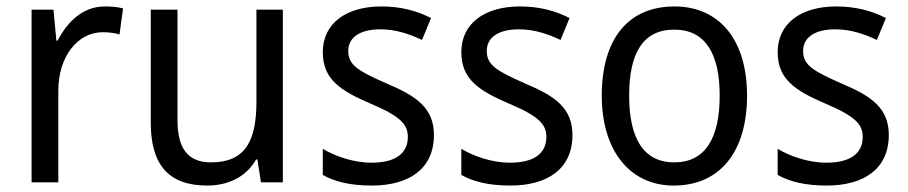

<svg xmlns="http://www.w3.org/2000/svg" viewBox="-20 -659 2819 596"><path d="M305 -639C237 -639 189 -591 159 -533H155L146 -629H78V-93H161V-378C161 -482 220 -559 299 -559C315 -559 335 -557 351 -552L362 -633C343 -638 322 -639 305 -639Z M858 -629H776V-344C776 -222 742 -155 635 -155C564 -155 531 -197 531 -286V-629H448V-278C448 -148 503 -83 623 -83C687 -83 744 -109 775 -164H779L790 -93H858Z M1327 -240C1327 -324 1272 -361 1182 -399C1091 -439 1061 -457 1061 -501C1061 -542 1096 -568 1161 -568C1209 -568 1252 -553 1290 -535L1318 -603C1273 -626 1223 -639 1164 -639C1054 -639 982 -586 982 -497C982 -412 1038 -377 1131 -337C1223 -298 1246 -273 1246 -234C1246 -185 1211 -154 1133 -154C1074 -154 1017 -176 982 -197V-116C1019 -95 1068 -83 1134 -83C1250 -83 1327 -135 1327 -240Z M1757 -240C1757 -324 1702 -361 1612 -399C1521 -439 1491 -457 1491 -501C1491 -542 1526 -568 1591 -568C1639 -568 1682 -553 1720 -535L1748 -603C1703 -626 1653 -639 1594 -639C1484 -639 1412 -586 1412 -497C1412 -412 1468 -377 1561 -337C1653 -298 1676 -273 1676 -234C1676 -185 1641 -154 1563 -154C1504 -154 1447 -176 1412 -197V-116C1449 -95 1498 -83 1564 -83C1680 -83 1757 -135 1757 -240Z M2299 -362C2299 -540 2209 -639 2074 -639C1928 -639 1848 -536 1848 -362C1848 -192 1935 -83 2071 -83C2218 -83 2299 -192 2299 -362ZM1933 -362C1933 -493 1975 -567 2073 -567C2170 -567 2214 -492 2214 -362C2214 -231 2170 -155 2073 -155C1976 -155 1933 -232 1933 -362Z M2739 -240C2739 -324 2684 -361 2594 -399C2503 -439 2473 -457 2473 -501C2473 -542 2508 -568 2573 -568C2621 -568 2664 -553 2702 -535L2730 -603C2685 -626 2635 -639 2576 -639C2466 -639 2394 -586 2394 -497C2394 -412 2450 -377 2543 -337C2635 -298 2658 -273 2658 -234C2658 -185 2623 -154 2545 -154C2486 -154 2429 -176 2394 -197V-116C2431 -95 2480 -83 2546 -83C2662 -83 2739 -135 2739 -240Z"/></svg>

Font: Noto Sans Kannada UI SemiCondensed SemiBold
Style: Regular
Weight: 600
Width: 4
Designer: Jelle Bosma - Monotype Design Team
Foundry: Monotype Imaging Inc.
Version: Version 2.006